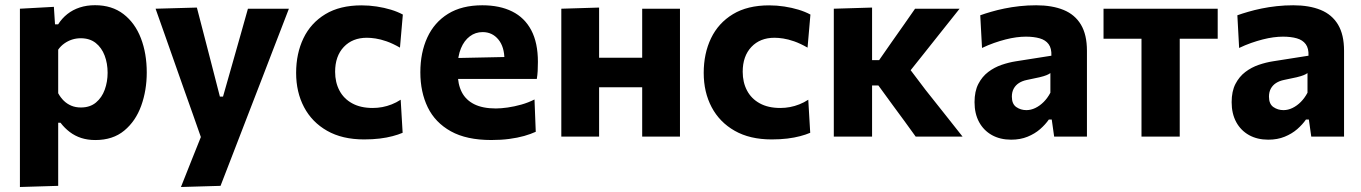

<svg xmlns="http://www.w3.org/2000/svg" viewBox="-20 -533 5310 749"><path d="M57.7 196.5Q57.7 142.8 57.7 90.4Q57.7 38 57.7 -24V-266Q57.7 -323.3 57.7 -381.3Q57.7 -439.4 57.7 -499L190.2 -506.3L194.6 -438.1H206.8Q221.6 -461.4 242.8 -478.2Q264.1 -495 291.1 -503.8Q318.1 -512.7 350.7 -512.7Q416.7 -512.7 461.8 -478Q506.8 -443.3 529.7 -383.8Q552.5 -324.4 552.5 -250.2Q552.5 -180.7 530.9 -120.6Q509.2 -60.4 464.8 -23.6Q420.4 13.3 352 13.3Q321.8 13.3 297 5.3Q272.2 -2.8 252.2 -18Q232.2 -33.1 216.1 -54.1H207V-16Q207 39.9 207 89.1Q207 138.3 207 192ZM295.5 -113.7Q331.2 -113.7 354.4 -133.1Q377.6 -152.5 388.7 -183.4Q399.8 -214.2 399.8 -249Q399.8 -285.7 388.2 -316.3Q376.6 -346.9 353.4 -365.4Q330.1 -383.8 294.8 -383.8Q277.4 -383.8 261.1 -378.6Q244.8 -373.3 230.9 -363.4Q217 -353.6 207 -339.3V-169.3Q216.1 -152.6 228.8 -140.1Q241.5 -127.7 258.1 -120.7Q274.8 -113.7 295.5 -113.7Z M685.9 196.5Q706.3 145.3 727.3 92.2Q748.4 39.2 768.8 -11.5V16.5Q750.9 -34.8 732.4 -87.2Q713.9 -139.6 696.1 -189.4L664.3 -279.7Q645.5 -333.2 625.7 -389.4Q605.8 -445.7 586.9 -499L748 -503.5Q762 -449.2 775.6 -397.2Q789.2 -345.3 803.1 -291L837.8 -156.1H850L888.3 -290.8Q903.4 -343.6 917.9 -395Q932.4 -446.4 947.2 -499H1107Q1091.6 -459 1077.1 -421.4Q1062.6 -383.8 1045.2 -338.8Q1027.8 -293.7 1003.8 -231.1L949.6 -90.9Q912.9 4.1 887.1 71.1Q861.4 138 840.3 192Z M1400.2 10.9Q1315.2 10.9 1256.1 -22.8Q1197 -56.4 1166.1 -115Q1135.2 -173.5 1135.2 -248.6Q1135.2 -324.2 1163.8 -383.8Q1192.4 -443.3 1249.2 -477.7Q1305.9 -512.1 1390.5 -512.1Q1420.3 -512.1 1449.6 -507.6Q1479 -503.1 1505.1 -495.2Q1531.2 -487.2 1551.5 -476.2L1540.3 -347.2Q1511.8 -363.5 1488.2 -371.7Q1464.6 -379.9 1445.4 -382.8Q1426.3 -385.7 1411.4 -385.7Q1355.1 -385.7 1321.2 -349.9Q1287.3 -314 1287.3 -253Q1287.3 -211.7 1304.2 -179.8Q1321 -147.9 1353.8 -129.9Q1386.6 -111.8 1434.3 -111.8Q1453.2 -111.8 1471.7 -115.3Q1490.2 -118.8 1508.2 -125.9Q1526.3 -133 1543.1 -144L1550.7 -15Q1533.4 -7.6 1511.2 -1.8Q1489.1 4.1 1461.5 7.5Q1433.9 10.9 1400.2 10.9Z M1896.6 13.2Q1800 13.2 1738.8 -20.8Q1677.7 -54.8 1648.7 -114.3Q1619.8 -173.9 1619.8 -251Q1619.8 -327.8 1647 -386.8Q1674.1 -445.8 1727.9 -479.1Q1781.7 -512.4 1861.5 -512.4Q1929.6 -512.4 1978.1 -488.2Q2026.6 -464.1 2052.5 -415.1Q2078.4 -366.1 2078.4 -291.5Q2078.4 -271.4 2077.5 -255.8Q2076.6 -240.3 2074.1 -225L1945.8 -273.4Q1946.8 -280.1 1947.3 -287.1Q1947.8 -294.2 1947.8 -300.2Q1947.8 -350.3 1924.1 -379Q1900.4 -407.8 1862.8 -407.8Q1834.6 -407.8 1812.7 -391.2Q1790.7 -374.7 1778.2 -344.5Q1765.6 -314.3 1765.6 -273V-248.7Q1765.6 -204.8 1781.3 -173.8Q1797.1 -142.9 1830.1 -126.4Q1863.1 -109.9 1914.4 -109.9Q1934.3 -109.9 1960.5 -113.6Q1986.8 -117.4 2014.1 -125.1Q2041.5 -132.9 2065.1 -145L2070 -18.9Q2050.7 -10 2024.8 -2.6Q1998.8 4.7 1966.5 9Q1934.2 13.2 1896.6 13.2ZM1677.6 -225V-304.9L1987 -311.4L2074.1 -286.8V-225Z M2169.7 0Q2169.7 -53.7 2169.7 -103.8Q2169.7 -154 2169.7 -216V-266Q2169.7 -315.5 2169.7 -354.8Q2169.7 -394 2169.7 -428.7Q2169.7 -463.3 2169.7 -499L2317.1 -503.5Q2317.1 -467.5 2317.1 -432Q2317.1 -396.6 2317.1 -356.6Q2317.1 -316.7 2317.1 -266V-216Q2317.1 -154 2317.1 -103.8Q2317.1 -53.7 2317.1 0ZM2258.8 -192.5V-307.9H2545.5V-192.5ZM2485.2 0Q2485.2 -53.7 2485.2 -103.8Q2485.2 -154 2485.2 -216V-266Q2485.2 -315.5 2485.2 -354.8Q2485.2 -394 2485.2 -428.7Q2485.2 -463.3 2485.2 -499H2632.6Q2632.6 -463.3 2632.6 -428.7Q2632.6 -394 2632.6 -354.8Q2632.6 -315.5 2632.6 -266V-216Q2632.6 -154 2632.6 -103.8Q2632.6 -53.7 2632.6 0Z M2990.2 10.9Q2905.2 10.9 2846.1 -22.8Q2787 -56.4 2756.1 -115Q2725.2 -173.5 2725.2 -248.6Q2725.2 -324.2 2753.8 -383.8Q2782.4 -443.3 2839.2 -477.7Q2895.9 -512.1 2980.5 -512.1Q3010.3 -512.1 3039.6 -507.6Q3069 -503.1 3095.1 -495.2Q3121.2 -487.2 3141.5 -476.2L3130.3 -347.2Q3101.8 -363.5 3078.2 -371.7Q3054.6 -379.9 3035.4 -382.8Q3016.3 -385.7 3001.4 -385.7Q2945.1 -385.7 2911.2 -349.9Q2877.3 -314 2877.3 -253Q2877.3 -211.7 2894.2 -179.8Q2911 -147.9 2943.8 -129.9Q2976.6 -111.8 3024.3 -111.8Q3043.2 -111.8 3061.7 -115.3Q3080.2 -118.8 3098.2 -125.9Q3116.3 -133 3133.1 -144L3140.7 -15Q3123.4 -7.6 3101.2 -1.8Q3079.1 4.1 3051.5 7.5Q3023.9 10.9 2990.2 10.9Z M3232.7 0Q3232.7 -53.7 3232.7 -103.8Q3232.7 -154 3232.7 -216V-272.2Q3232.7 -321.7 3232.7 -359.4Q3232.7 -397.1 3232.7 -430.2Q3232.7 -463.3 3232.7 -499L3382 -503.5Q3382 -450.2 3382 -398.4Q3382 -346.6 3382 -290.9V-186.8Q3382 -136.6 3382 -92.4Q3382 -48.1 3382 0ZM3552.2 0Q3530.2 -30.9 3507.7 -61.5Q3485.3 -92.1 3463.1 -122.1L3406.7 -199.5H3369.4V-298.3H3409.4L3458.8 -369.3Q3481.7 -401.6 3504.5 -434.2Q3527.3 -466.8 3549.7 -499H3723.4Q3687.3 -453.7 3651.8 -409.1Q3616.2 -364.4 3580.8 -319.7L3510.3 -231.3L3503.5 -297.5L3590.7 -182.2Q3627 -136.6 3663.2 -90.9Q3699.4 -45.1 3735.1 0Z M3924.6 11.9Q3881.7 11.9 3849.5 -6Q3817.4 -24 3799.5 -56.8Q3781.7 -89.7 3781.7 -134.4Q3781.7 -176.8 3796.5 -205.5Q3811.4 -234.3 3835.2 -252.3Q3859 -270.3 3887.3 -280Q3915.5 -289.6 3942.4 -293.8L4081.5 -315.7Q4082.7 -344.5 4070.7 -360.7Q4058.7 -377 4035.8 -383.5Q4012.9 -390 3981.7 -390Q3964.7 -390 3944.7 -387.4Q3924.7 -384.7 3902.8 -379.1Q3880.9 -373.5 3857.8 -365.4Q3834.7 -357.3 3810.9 -345.9L3804 -473.4Q3822.6 -480.1 3846.5 -487Q3870.3 -494 3898.5 -499.8Q3926.6 -505.6 3957.8 -509Q3989 -512.4 4022.2 -512.4Q4084.5 -512.4 4128.9 -494.3Q4173.2 -476.2 4196.7 -437Q4220.2 -397.8 4220.2 -335.1Q4220.2 -310.5 4220.2 -275Q4220.2 -239.5 4220.2 -211.3V-164.1Q4220.2 -126 4220.2 -85.8Q4220.2 -45.7 4220.2 0H4092.3L4082.9 -66.7H4071.6Q4058.1 -47.3 4037.5 -29.2Q4016.8 -11.2 3988.6 0.3Q3960.3 11.9 3924.6 11.9ZM3983.8 -103.4Q4001.7 -103.4 4019 -111.8Q4036.4 -120.2 4051.5 -135.3Q4066.6 -150.5 4077.6 -171.3V-247.9Q4071.5 -243.4 4062.3 -239.7Q4053.1 -235.9 4035.3 -231.6Q4017.4 -227.4 3985.8 -221.1Q3967.8 -217.4 3954.8 -209Q3941.8 -200.6 3934.5 -187.2Q3927.3 -173.9 3927.3 -155.9Q3927.3 -127.4 3944.5 -115.4Q3961.8 -103.4 3983.8 -103.4Z M4433 0Q4433 -53.7 4433 -103.8Q4433 -154 4433 -216V-266Q4433 -311.2 4433 -346.1Q4433 -380.9 4433 -411.7Q4433 -442.5 4433 -475.3L4480 -381.8H4457.7Q4416.3 -381.8 4372.2 -381.8Q4328.1 -381.8 4284.9 -381.8V-499H4730.3V-381.8Q4687.4 -381.8 4643.3 -381.8Q4599.3 -381.8 4557.6 -381.8H4535.3L4582.2 -475.3Q4582.2 -442.5 4582.2 -411.7Q4582.2 -380.9 4582.2 -346.1Q4582.2 -311.2 4582.2 -266V-216Q4582.2 -154 4582.2 -103.8Q4582.2 -53.7 4582.2 0Z M4927.6 11.9Q4884.7 11.9 4852.5 -6Q4820.4 -24 4802.5 -56.8Q4784.7 -89.7 4784.7 -134.4Q4784.7 -176.8 4799.5 -205.5Q4814.4 -234.3 4838.2 -252.3Q4862 -270.3 4890.3 -280Q4918.5 -289.6 4945.4 -293.8L5084.5 -315.7Q5085.7 -344.5 5073.7 -360.7Q5061.7 -377 5038.8 -383.5Q5015.9 -390 4984.7 -390Q4967.7 -390 4947.7 -387.4Q4927.7 -384.7 4905.8 -379.1Q4883.9 -373.5 4860.8 -365.4Q4837.7 -357.3 4813.9 -345.9L4807 -473.4Q4825.6 -480.1 4849.5 -487Q4873.3 -494 4901.5 -499.8Q4929.6 -505.6 4960.8 -509Q4992 -512.4 5025.2 -512.4Q5087.5 -512.4 5131.9 -494.3Q5176.2 -476.2 5199.7 -437Q5223.2 -397.8 5223.2 -335.1Q5223.2 -310.5 5223.2 -275Q5223.2 -239.5 5223.2 -211.3V-164.1Q5223.2 -126 5223.2 -85.8Q5223.2 -45.7 5223.2 0H5095.3L5085.9 -66.7H5074.6Q5061.1 -47.3 5040.5 -29.2Q5019.8 -11.2 4991.6 0.3Q4963.3 11.9 4927.6 11.9ZM4986.8 -103.4Q5004.7 -103.4 5022 -111.8Q5039.4 -120.2 5054.5 -135.3Q5069.6 -150.5 5080.6 -171.3V-247.9Q5074.5 -243.4 5065.3 -239.7Q5056.1 -235.9 5038.3 -231.6Q5020.4 -227.4 4988.8 -221.1Q4970.8 -217.4 4957.8 -209Q4944.8 -200.6 4937.5 -187.2Q4930.3 -173.9 4930.3 -155.9Q4930.3 -127.4 4947.5 -115.4Q4964.8 -103.4 4986.8 -103.4Z"/></svg>

Font: Commissioner Thin
Style: Regular
Weight: 100
Designer: Kostas Bartsokas
Foundry: Kostas Bartsokas
Version: Version 1.001;gftools[0.9.23]